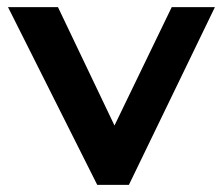

<svg xmlns="http://www.w3.org/2000/svg" viewBox="-20 -520 627 540"><path d="M253.5 0 2.5 -500H143L302 -167L463 -500H584.5L342.5 0Z"/></svg>

Font: Science Gothic
Style: Regular
Weight: 400
Designer: Thomas Phinney, Vassil Kateliev, Brandon Buerkle
Foundry: Font Detective LLC
Version: Version 1.018